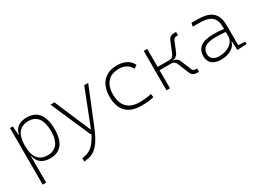

<svg xmlns="http://www.w3.org/2000/svg" viewBox="-22 -1236 2973 2180"><g transform="rotate(-30 1465.0 -146.0)"><path d="M93.8 224.6H139.6V-122.1H144C160.6 -40.5 215.8 9.8 320.8 9.8C456.5 9.8 527.3 -80.6 527.3 -253.9C527.3 -433.6 455.6 -527.3 317.9 -527.3C219.7 -527.3 159.7 -484.4 143.6 -401.4H139.2L129.9 -517.6H93.8ZM139.6 -255.9V-261.2C139.6 -406.7 198.7 -482.4 312 -482.4C422.9 -482.4 480.5 -404.3 480.5 -253.9C480.5 -110.4 422.4 -35.2 311 -35.2C198.2 -35.2 139.6 -110.8 139.6 -255.9Z M634.3 234.4 676.8 228C782.7 212.4 850.6 141.1 926.8 -45.9L1118.7 -517.6H1066.9L891.6 -70.3C888.2 -61 884.3 -52.2 880.9 -43.9H878.9L676.3 -517.6H624.5L850.6 0H861.3C803.7 120.6 745.1 169.4 665 184.1L632.3 189.9Z M1514.6 9.8C1568.4 9.8 1625.5 6.3 1678.7 -7.3L1672.9 -51.8C1622.6 -41.5 1569.8 -35.2 1516.6 -35.2C1372.1 -35.2 1296.9 -113.8 1296.9 -264.6C1296.9 -403.8 1370.6 -482.4 1497.1 -482.4C1562.5 -482.4 1620.1 -460 1655.3 -394L1695.8 -419.9C1667 -488.3 1595.7 -527.3 1501 -527.3C1339.8 -527.3 1250 -428.7 1250 -259.8C1250 -82.5 1340.8 9.8 1514.6 9.8Z M1846.7 0H1892.6V-236.8H2048.8C2076.7 -236.8 2096.2 -222.2 2108.4 -191.9L2168.9 -44.9C2182.1 -13.2 2209 2.4 2251 2.4H2272V-41.5H2253.4C2231.9 -41.5 2217.3 -50.3 2210 -67.9L2156.7 -196.8C2140.6 -236.3 2113.8 -256.3 2077.1 -256.8V-260.7C2113.8 -261.2 2140.6 -281.2 2156.7 -320.8L2210 -449.7C2217.3 -467.3 2231.9 -476.1 2253.4 -476.1H2272V-520H2251C2209 -520 2182.1 -504.4 2168.9 -472.7L2108.4 -325.7C2096.2 -295.4 2076.7 -280.8 2048.8 -280.8H1892.6V-517.6H1846.7Z M2772.5 4.9 2897.5 0V-30.8L2808.1 -37.1V-291.5C2808.1 -449.7 2736.3 -518.6 2568.4 -521L2475.6 -522.5L2465.8 -477.5L2568.4 -476.1C2703.6 -474.1 2761.2 -421.9 2761.2 -297.9V-276.9C2725.1 -283.2 2676.8 -286.1 2626 -286.1C2476.6 -286.1 2402.3 -232.4 2402.3 -124C2402.3 -39.1 2460.4 9.8 2562.5 9.8C2666.5 9.8 2747.6 -41 2761.7 -109.4H2767.6ZM2761.2 -236.8V-181.2C2761.2 -98.1 2675.8 -35.2 2562.5 -35.2C2490.7 -35.2 2449.2 -68.4 2449.2 -127.4C2449.2 -205.1 2506.8 -243.7 2623.5 -243.7C2668 -243.7 2720.2 -243.7 2761.2 -236.8Z"/></g></svg>

Font: Cascadia Code PL ExtraLight
Style: Regular
Weight: 200
Monospace: yes
Designer: Aaron Bell
Foundry: Saja Typeworks
Version: Version 2404.023